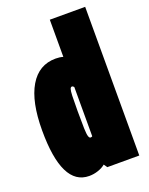

<svg xmlns="http://www.w3.org/2000/svg" viewBox="-141 -814 699 898"><g transform="rotate(-20 208.0 -365.0)"><path d="M238 0 226 -17Q212 -5 190 2.5Q168 10 145 10Q10 10 10 -265Q10 -408 55 -484Q100 -560 184 -560Q204 -560 221 -555V-740H397V0ZM221 -160V-405Q216 -411 211 -411Q205 -411 202 -402.5Q199 -394 198 -369Q197 -344 197 -294Q197 -237 198 -207.5Q199 -178 202.5 -167.5Q206 -157 212 -157Q218 -157 221 -160Z"/></g></svg>

Font: Georama ExtraCondensed Black
Style: Regular
Weight: 900
Width: 2
Designer: Jean-Baptiste Levee
Foundry: Production Type
Version: Version 1.000